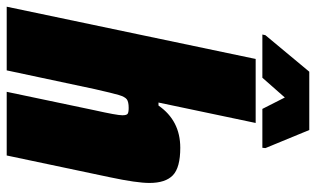

<svg xmlns="http://www.w3.org/2000/svg" viewBox="-215 -738 943 573"><g transform="rotate(90 256.5 -451.5)"><path d="M146 -743H337L276 -453H285Q330 -518 411 -518Q470 -518 493 -496Q516 -474 516 -426Q516 -388 499 -308L434 0H244L299 -262Q314 -329 314 -345Q314 -358 309.5 -361Q305 -364 292 -364Q274 -364 266.5 -358.5Q259 -353 253.5 -334.5Q248 -316 236 -263L180 0H-10ZM73 -763 75 -772 184 -903H358L412 -772L411 -763H295L261 -830L202 -763Z"/></g></svg>

Font: Saira Semi Condensed Black
Style: Italic
Weight: 900
Width: 4
Italic angle: -12°
Designer: Hector Gatti with collaboration of the Omnibus-Type team
Foundry: Omnibus-Type
Version: Version 1.001; ttfautohint (v1.8)